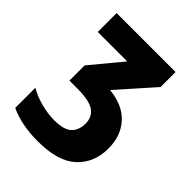

<svg xmlns="http://www.w3.org/2000/svg" viewBox="-205 -826 949 949"><g transform="rotate(45 269.0 -352.0)"><path d="M464 -714H52V-582H258L123 -419V-313H178Q264 -313 297 -288.5Q330 -264 330 -220Q330 -173 303 -147Q276 -121 206 -121Q166 -121 116.5 -133.5Q67 -146 29 -169V-28Q111 10 224 10Q366 10 431.5 -51.5Q497 -113 497 -212Q497 -299 446.5 -355.5Q396 -412 298 -422L464 -609Z"/></g></svg>

Font: Noto Sans Display SemiCondensed Extra
Style: Regular
Weight: 800
Width: 4
Designer: Monotype Design Team
Foundry: Monotype Imaging Inc.
Version: Version 1.900